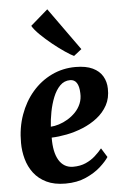

<svg xmlns="http://www.w3.org/2000/svg" viewBox="-59 -912 625 966"><g transform="rotate(-5 253.5 -429.0)"><path d="M454 -103.5Q440.5 -82.5 410.8 -55.5Q381 -28.5 336.2 -8.5Q291.5 11.5 232.5 11.5Q176 11.5 136.8 -7.5Q97.5 -26.5 73.2 -58.5Q49 -90.5 38 -130.5Q27 -170.5 27 -211.5Q26.5 -288 49.8 -353Q73 -418 114.5 -466.2Q156 -514.5 212 -541.5Q268 -568.5 333 -568.5Q386 -568.5 419.5 -552.5Q453 -536.5 469.2 -508.8Q485.5 -481 486 -446.5Q487.5 -398.5 467.8 -362.5Q448 -326.5 414.8 -300.8Q381.5 -275 341 -258.5Q300.5 -242 259.2 -234Q218 -226 183 -225Q182.5 -189 188.2 -160.2Q194 -131.5 206 -111.2Q218 -91 236.2 -80.2Q254.5 -69.5 278 -69.5Q314.5 -69.5 342 -81.8Q369.5 -94 390 -112.5Q410.5 -131 425.5 -149.5ZM300.5 -505Q270.5 -505 249.2 -483.5Q228 -462 214.2 -427.8Q200.5 -393.5 193 -354.5Q185.5 -315.5 183.5 -280Q202.5 -281 225 -288Q247.5 -295 269.2 -308Q291 -321 309 -339.5Q327 -358 337.2 -382.2Q347.5 -406.5 346 -435.5Q345 -470 333.5 -487.5Q322 -505 300.5 -505ZM331 -624.5Q315.5 -631.5 286.8 -651Q258 -670.5 226 -696.2Q194 -722 167.5 -748Q141 -774 129.5 -794L217 -870L370.5 -655.5Z"/></g></svg>

Font: Merriweather 24pt ExtraBold
Style: Italic
Weight: 800
Italic angle: -7.8°
Version: Version 2.101